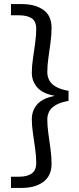

<svg xmlns="http://www.w3.org/2000/svg" viewBox="-20 -820 385 940"><path d="M33.7 100V45.2H72.2Q113 45.2 135.2 29.5Q157.4 13.9 157.4 -22.5Q157.4 -54.7 152.2 -91.7Q147.1 -128.7 141.5 -166.1Q135.8 -203.5 135.8 -236.4Q135.8 -278.7 162.1 -309Q188.4 -339.2 246.4 -350V-351.3Q188.4 -362 162.1 -392.4Q135.8 -422.8 135.8 -463.6Q135.8 -496.8 141.5 -534.5Q147.1 -572.3 152.2 -609.6Q157.4 -647 157.4 -678.5Q157.4 -715.9 135.2 -730.5Q113 -745.2 72.2 -745.2H33.7V-800H86.6Q152.4 -800 192.4 -771.6Q232.4 -743.3 232.4 -683.8Q232.4 -649 227.2 -610.9Q222.1 -572.8 216.8 -535.7Q211.6 -498.6 211.6 -466.1Q211.6 -446.6 220.6 -428.2Q229.5 -409.8 252.4 -396.1Q275.3 -382.5 315.6 -375.2V-326.1Q275.3 -319 252.4 -305.3Q229.5 -291.5 220.6 -273.5Q211.6 -255.4 211.6 -234.9Q211.6 -203.4 216.8 -166.3Q222.1 -129.2 227.2 -91.1Q232.4 -53 232.4 -18Q232.4 40.5 192.4 70.3Q152.4 100 86.6 100Z"/></svg>

Font: Envelope Sans Variable
Style: Regular
Weight: 500
Designer: Andreas Rasmussen / Norman Anderson
Foundry: mail.de GmbH
Version: Version 1.150